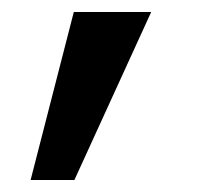

<svg xmlns="http://www.w3.org/2000/svg" viewBox="-20 -717 339 320"><path d="M103 -697H232L104 -417H31Z"/></svg>

Font: Hanken Grotesk SemiBold
Style: Regular
Weight: 600
Designer: Alfredo Marco Pradil
Foundry: Hanken Design Co.
Version: Version 3.014